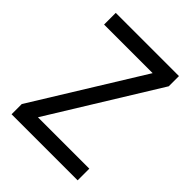

<svg xmlns="http://www.w3.org/2000/svg" viewBox="-202 -828 943 943"><g transform="rotate(45 269.5 -357.0)"><path d="M499 0H40V-70.8L387.2 -632.8H49.8V-713.9H488.8V-643.1L142.1 -81.1H499Z"/></g></svg>

Font: Droid Sans
Style: Regular
Weight: 400
Version: Version 1.00 build 113